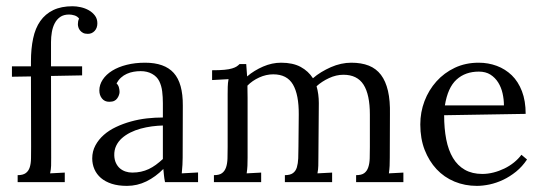

<svg xmlns="http://www.w3.org/2000/svg" viewBox="-20 -589 1754 621"><path d="M235.8 -528.8Q230.5 -536.1 221.2 -539.1Q211.9 -542 203.6 -542Q186 -542 174.8 -534.2Q163.6 -526.4 157 -513.7Q150.4 -501 147.7 -485.1Q145 -469.2 145 -453.1V-374.5H245.6V-345.2L145 -343.3L145.5 -79.1Q145.5 -64.5 145.3 -53Q145 -41.5 142.1 -28.3L189.5 -30.8V0H37.1V-22.5Q54.2 -22.5 63.2 -29.1Q72.3 -35.6 76.2 -47.9Q80.1 -60.1 80.3 -76.9Q80.6 -93.8 80.6 -113.8L80.1 -341.8L18.6 -340.8V-374.5H80.1V-390.1Q80.1 -431.6 87.2 -464.8Q94.2 -498 110.4 -521Q126.5 -543.9 152.3 -556.4Q178.2 -568.8 214.8 -568.8Q227.1 -568.8 241.2 -565.7Q255.4 -562.5 267.1 -555.9Q278.8 -549.3 286.9 -538.8Q294.9 -528.3 294.9 -513.7Q294.9 -498.5 286.1 -489Q277.3 -479.5 264.2 -479.5Q254.4 -479.5 248.5 -482.7Q242.7 -485.8 238.8 -490.7Q234.9 -495.6 233.4 -501Q231.9 -506.3 231.9 -510.7Q231.9 -515.1 232.7 -519.8Q233.4 -524.4 235.8 -528.8Z M506.8 -183.1Q489.3 -182.6 470.9 -180.2Q452.6 -177.7 434.8 -172.9Q417 -168 401.4 -160.2Q385.7 -152.3 374 -141.8Q362.3 -131.3 355.7 -117.4Q349.1 -103.5 349.6 -85.9Q350.1 -72.3 355 -61.8Q359.9 -51.3 367.9 -44.4Q376 -37.6 386.2 -34.2Q396.5 -30.8 407.7 -30.8Q422.9 -30.8 436 -33.7Q449.2 -36.6 461.2 -42.2Q473.1 -47.9 484.1 -55.9Q495.1 -64 506.8 -74.7ZM301.3 -296.4Q301.3 -314.9 312.3 -331.5Q323.2 -348.1 343 -360.4Q362.8 -372.6 389.9 -379.4Q417 -386.2 449.2 -386.2Q512.2 -386.2 542 -353Q571.8 -319.8 571.3 -247.6L570.8 -79.1Q570.8 -67.9 570.1 -55.9Q569.3 -43.9 567.9 -28.3L620.6 -31.2V0H513.7Q511.2 -12.7 510.3 -22.2Q509.3 -31.7 508.3 -42.5Q483.4 -17.1 453.6 -2.4Q423.8 12.2 390.6 12.2Q362.3 12.2 341.3 5.4Q320.3 -1.5 306.4 -13.4Q292.5 -25.4 285.4 -41.7Q278.3 -58.1 278.3 -76.7Q278.3 -99.6 288.6 -118.7Q298.8 -137.7 315.7 -152.6Q332.5 -167.5 355.2 -178.2Q377.9 -189 403.3 -196Q428.7 -203.1 455.3 -206.1Q481.9 -209 506.8 -209V-255.4Q506.8 -274.9 504.6 -293.2Q502.4 -311.5 495.1 -326.4Q487.8 -341.3 471.9 -350.1Q456.1 -358.9 435.1 -358.9Q422.9 -358.9 411.9 -356.9Q400.9 -355 390.4 -350.3Q379.9 -345.7 371.3 -337.9Q362.8 -330.1 356.9 -319.3Q362.8 -313.5 364.7 -305.9Q366.7 -298.3 366.7 -291.5Q366.7 -287.1 364.7 -281.5Q362.8 -275.9 359.1 -270.8Q355.5 -265.6 349.4 -262.7Q343.3 -259.8 333 -259.8Q318.4 -259.8 309.8 -270.5Q301.3 -281.2 301.3 -296.4Z M716.3 -284.7Q716.3 -295.9 716.6 -308.1Q716.8 -320.3 719.2 -333L666 -330.1V-361.8Q690.9 -361.8 706.1 -363.3Q721.2 -364.7 730.7 -367.7Q740.2 -370.6 745.4 -374Q750.5 -377.4 754.9 -381.8H776.4Q776.9 -374.5 777.6 -365Q778.3 -355.5 779.3 -341.8Q790.5 -351.6 803.7 -359.6Q816.9 -367.7 831.1 -373.8Q845.2 -379.9 859.9 -383.1Q874.5 -386.2 889.2 -386.2Q927.2 -386.2 952.4 -372.6Q977.5 -358.9 992.2 -335.9Q1004.4 -346.7 1019.3 -355.7Q1034.2 -364.7 1050.3 -371.8Q1066.4 -378.9 1083.3 -382.6Q1100.1 -386.2 1116.2 -386.2Q1148.9 -386.2 1172.9 -376.7Q1196.8 -367.2 1212.2 -346.9Q1227.5 -326.7 1234.9 -294.9Q1242.2 -263.2 1241.2 -219.2L1240.7 -79.1Q1240.7 -64.5 1240.2 -53Q1239.7 -41.5 1237.8 -28.3L1284.7 -30.8V0H1131.8V-22.5Q1149.4 -22.5 1158.2 -29.1Q1167 -35.6 1171.1 -47.9Q1175.3 -60.1 1175.8 -76.9Q1176.3 -93.8 1176.3 -113.8V-218.3Q1176.3 -283.2 1155.8 -315.2Q1135.3 -347.2 1090.8 -347.2Q1067.4 -347.2 1044.2 -336.4Q1021 -325.7 1003.9 -310.1Q1011.2 -284.7 1011.2 -255.4L1009.8 -79.1Q1009.8 -64.5 1009.5 -53Q1009.3 -41.5 1006.8 -28.3L1054.2 -30.8V0H901.4V-22.5Q918.5 -22.5 927.5 -29.1Q936.5 -35.6 940.2 -47.9Q943.8 -60.1 944.6 -76.9Q945.3 -93.8 945.3 -113.8L946.3 -218.3Q946.8 -282.7 927.5 -315.7Q908.2 -348.6 863.8 -348.6Q840.8 -348.6 818.4 -338.4Q795.9 -328.1 780.3 -312Q780.3 -303.2 780.5 -293.2Q780.8 -283.2 780.8 -272V-79.1Q780.8 -64.5 780.3 -53Q779.8 -41.5 777.8 -28.3L824.7 -30.8V0H671.9V-22.5Q689.5 -22.5 698.2 -29.1Q707 -35.6 711.2 -47.9Q715.3 -60.1 715.8 -76.9Q716.3 -93.8 716.3 -113.8Z M1528.8 -357.4Q1484.9 -357.4 1456.5 -331.5Q1428.2 -305.7 1418.9 -248H1609.9Q1609.9 -267.6 1605.5 -287.1Q1601.1 -306.6 1591.3 -322.3Q1581.5 -337.9 1566.2 -347.7Q1550.8 -357.4 1528.8 -357.4ZM1680.2 -220.7 1416.5 -216.3Q1416.5 -173.3 1423.3 -138.2Q1430.2 -103 1445.1 -78.1Q1460 -53.2 1483.6 -39.8Q1507.3 -26.4 1540 -26.4Q1557.6 -26.4 1575.9 -31Q1594.2 -35.6 1611.3 -43.9Q1628.4 -52.2 1642.6 -63.7Q1656.7 -75.2 1666.5 -88.4L1684.6 -73.2Q1669.4 -50.3 1649.2 -33.9Q1628.9 -17.6 1607.2 -7.3Q1585.4 2.9 1563.5 7.6Q1541.5 12.2 1522.5 12.2Q1483.4 12.2 1450 -1.7Q1416.5 -15.6 1392.1 -41.7Q1367.7 -67.9 1353.5 -104.2Q1339.4 -140.6 1339.4 -186.5Q1339.4 -226.1 1353 -262Q1366.7 -297.9 1391.6 -325.7Q1416.5 -353.5 1451.2 -369.9Q1485.8 -386.2 1528.3 -386.2Q1559.1 -386.2 1586.7 -376Q1614.3 -365.7 1635.3 -345.5Q1656.2 -325.2 1668.2 -293.9Q1680.2 -262.7 1680.2 -220.7Z"/></svg>

Font: Parastoo Print
Style: Print
Weight: 400
Foundry: Saber Rastikerdar (saber.rastikerdar@gmail.com)
Version: Version 1.0.0-alpha5